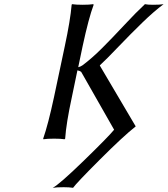

<svg xmlns="http://www.w3.org/2000/svg" viewBox="-20 -668 808 925"><path d="M292 -444.8Q318.8 -569.8 325.2 -645L327.1 -647.9Q345.7 -645 377.9 -645Q411.1 -645 429.2 -647.9L431.2 -645Q407.2 -581.1 377.9 -444.8L356.9 -344.2Q366.7 -346.2 377 -353Q422.4 -386.7 472.2 -436.5Q522 -486.3 579.1 -547.6Q636.2 -608.9 678.2 -647.9Q691.4 -645 716.8 -645Q752 -645 768.1 -647.9Q722.2 -613.8 666.3 -559.6Q610.4 -505.4 551 -443.4Q491.7 -381.3 461.9 -354L460.9 -352.1L633.8 -59.1Q573.7 -11.7 461.2 100.8Q348.6 213.4 332 236.8Q314 233.9 287.1 233.9Q252 233.9 233.9 236.8Q264.6 221.7 383.8 106Q502.9 -9.8 529.8 -43L371.1 -321.8Q366.2 -326.2 353 -329.1L326.2 -200.2Q298.8 -73.2 293.9 0L291 2.9Q272.5 0 241.2 0Q207 0 189 2.9L188 0Q211.9 -68.4 240.2 -200.2Z"/></svg>

Font: Linear Smooth
Style: Italic
Weight: 400
Designer: Philipp H. Poll, Flanker
Foundry: Philipp H. Poll, reworked by Flanker
Version: Version 1.061 | FøM Fix